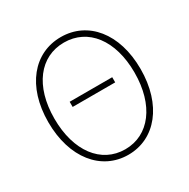

<svg xmlns="http://www.w3.org/2000/svg" viewBox="-167 -894 1049 1063"><g transform="rotate(-30 357.0 -363.0)"><path d="M221 -371H493V-404H221ZM357 13C529 13 652 -136 652 -365C652 -594 529 -739 357 -739C185 -739 62 -594 62 -365C62 -136 185 13 357 13ZM357 -22C204 -22 101 -157 101 -365C101 -573 204 -704 357 -704C510 -704 613 -573 613 -365C613 -157 510 -22 357 -22Z"/></g></svg>

Font: Noto Sans CJK Thin
Style: Regular
Weight: 100
Designer: Ryoko NISHIZUKA (kana & ideographs); Paul D. Hunt (Latin, Greek & Cyrillic); Wenlong ZHANG (bopomofo); Sandoll Communica
Foundry: Adobe Systems Incorporated
Version: Version 1.000;PS 1;hotconv 1.0.78;makeotf.lib2.5.61930